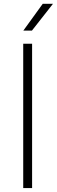

<svg xmlns="http://www.w3.org/2000/svg" viewBox="-20 -964 292 984"><path d="M99 0V-740H144.5V0ZM99.5 -807 199 -944.5H251.5L143.5 -807Z"/></svg>

Font: Encode Sans Semi Expanded ExLight
Style: Regular
Weight: 275
Width: 6
Designer: Multiple Designers
Foundry: Impallari Type
Version: Version 2.000